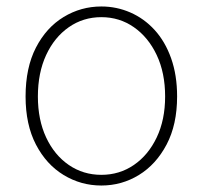

<svg xmlns="http://www.w3.org/2000/svg" viewBox="-20 -560 626 593"><path d="M293 13Q230 13 176.5 -19.5Q123 -52 91 -113.5Q59 -175 59 -262Q59 -351 91 -413Q123 -475 176.5 -507.5Q230 -540 293 -540Q340 -540 382.5 -521.5Q425 -503 457.5 -467.5Q490 -432 508.5 -380Q527 -328 527 -262Q527 -175 494.5 -113.5Q462 -52 409 -19.5Q356 13 293 13ZM293 -20Q349 -20 393.5 -50.5Q438 -81 464 -135.5Q490 -190 490 -262Q490 -335 464 -390Q438 -445 393.5 -476Q349 -507 293 -507Q237 -507 192.5 -476Q148 -445 122.5 -390Q97 -335 97 -262Q97 -190 122.5 -135.5Q148 -81 192.5 -50.5Q237 -20 293 -20Z"/></svg>

Font: Noto Sans KR Thin Thin
Style: Regular
Weight: 250
Version: Version 2.004-H2;hotconv 1.0.118;makeotfexe 2.5.65603